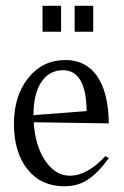

<svg xmlns="http://www.w3.org/2000/svg" viewBox="-20 -632 435 672"><path d="M283.2 -243.2Q281.7 -386.2 200.2 -386.2Q151.9 -386.2 124.5 -344.7Q97.2 -303.2 97.2 -230V-229ZM28.8 -198.2Q28.8 -296.9 79.1 -359.4Q129.4 -421.9 209 -421.9Q281.2 -421.9 320.3 -365Q359.4 -308.1 360.8 -200.2L98.1 -204.1Q103 -121.6 138.4 -69.3Q173.8 -17.1 224.1 -17.1Q285.6 -17.1 349.1 -85.9L360.8 -78.1Q322.3 -25.9 286.9 -2.9Q251.5 20 205.1 20Q124 20 76.4 -39.3Q28.8 -98.6 28.8 -198.2ZM128.9 -521V-611.8H193.8V-521ZM241.2 -521V-611.8H306.2V-521Z"/></svg>

Font: Halibut Cnd
Style: Regular
Weight: 400
Width: 3
Designer: Matteo Maggi
Foundry: Collletttivo
Version: Version 3.080 | FøM Fix